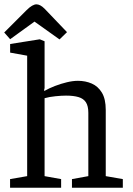

<svg xmlns="http://www.w3.org/2000/svg" viewBox="-28 -884 624 904"><path d="M19.4 0V-40.7L99.9 -54.7V-621.8L19.7 -636.3V-676.8L159.3 -699L181.9 -689.7V-469.2L179.9 -461.3L180.4 -455.5Q202.8 -468.4 230.8 -479.2Q258.9 -490 287 -496.7Q315.2 -503.5 339.1 -503.5Q374.4 -503.5 404 -490.6Q433.5 -477.8 451.7 -447.9Q469.9 -418 469.9 -366.2V-54.7L550.3 -40.7V0H310.8V-40.7L387.9 -54.7V-352.4Q387.9 -384.9 376.5 -402.4Q365.1 -419.9 341.8 -426.8Q318.5 -433.8 282.7 -433.8Q261.5 -433.8 233.2 -430.9Q204.9 -428.1 181.9 -421.7V-54.7L259.8 -40.7V0ZM252.2 -698.4 134.4 -782.3 19.8 -699.4 -8.2 -731 97.5 -836.6Q111.5 -850.6 123.1 -857.1Q134.8 -863.6 143.2 -863.6Q151.9 -863.6 161.4 -858.8Q170.9 -854 181.9 -843L287.5 -732.6Z"/></svg>

Font: Faustina Light
Style: Regular
Weight: 300
Designer: Alfonso Garcia
Foundry: http://www.omnibus-type.com
Version: Version 1.200